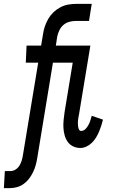

<svg xmlns="http://www.w3.org/2000/svg" viewBox="-64 -755 584 990"><path d="M-44 215 -39 127H-9Q4 127 16.5 119Q29 111 36.5 98.5Q44 86 48 72.5Q52 59 54 46L133 -432H69L73 -520H148L158 -580Q161 -601 168 -621Q175 -641 186 -659.5Q197 -678 213 -693Q229 -708 248.5 -718Q268 -728 288.5 -731.5Q309 -735 329 -735H409L395 -647H326Q309 -647 292 -642Q275 -637 262.5 -626Q250 -615 242 -598.5Q234 -582 231 -566L224 -520H345L341 -432H209L128 60Q125 79 120 97Q115 115 106.5 132.5Q98 150 86.5 165.5Q75 181 58.5 193Q42 205 23.5 210Q5 215 -13 215ZM350 8Q330 8 312.5 -0.5Q295 -9 284.5 -24.5Q274 -40 269 -58.5Q264 -77 263 -96.5Q262 -116 264 -136.5Q266 -157 269 -177L311 -432H244L248 -520H402L343 -163Q341 -155 340 -147.5Q339 -140 338 -132Q337 -124 337.5 -116.5Q338 -109 339 -101.5Q340 -94 343.5 -87Q347 -80 354 -80Q367 -80 376.5 -89.5Q386 -99 392 -110.5Q398 -122 402 -134Q406 -146 409 -158L467 -138Q463 -122 458 -106.5Q453 -91 446.5 -75.5Q440 -60 431 -45.5Q422 -31 410 -19Q398 -7 382 0.5Q366 8 350 8Z"/></svg>

Font: Iosevka Curly Slab Semibold
Style: Italic
Weight: 600
Italic angle: -9°
Monospace: yes
Designer: Belleve Invis
Foundry: Belleve Invis
Version: Version 22.1.2; ttfautohint (v1.8.4)